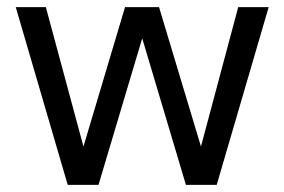

<svg xmlns="http://www.w3.org/2000/svg" viewBox="-20 -516 794 536"><path d="M169 0 24 -496H108L213 -107L329 -496H424L541 -107L645 -496H730L585 0H499L377 -409L255 0Z"/></svg>

Font: DeepMind Sans
Style: Regular
Weight: 400
Designer: Jonny Pinhorn / Modifications: Colophon Foundry
Foundry: Colophon Foundry
Version: Version 1.002; ttfautohint (v1.8.2)